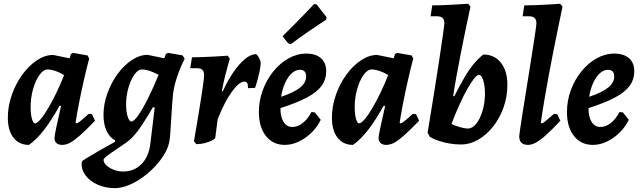

<svg xmlns="http://www.w3.org/2000/svg" viewBox="-20 -757 3395 1019"><path d="M384.4 -102.3Q389 -102.3 395.5 -106.3Q402 -110.2 415.2 -121.4Q428.5 -132.6 451.3 -153.2L468.2 -150.9L484.4 -116.1Q435.4 -65.5 403.9 -37.8Q372.3 -10.1 351.1 1Q330 12 309.8 12Q290.8 12 280 2.5Q269.2 -7.1 269.2 -24.5Q269.2 -35.5 278.2 -78.3Q287.3 -121.2 304.1 -194.8L296.3 -195.9Q250.9 -114.9 212.4 -65.8Q174 -16.6 133.6 12Q81.3 12 51.5 -26.2Q21.6 -64.4 21.6 -132.4Q21.6 -193 42.3 -252.4Q62.9 -311.8 97.7 -359.8Q132.5 -407.9 175.3 -436.6Q218.1 -465.4 261.9 -465.4L349.3 -447.6L356.5 -470.4L367.8 -476.3L445.2 -462.7L453.2 -445.7Q438.5 -390.5 424.5 -328.8Q410.6 -267.2 399.3 -209.6Q388.1 -152 381 -105.9ZM165.9 -102.3Q176.6 -102.3 194.8 -123.4Q213.1 -144.6 234.7 -181Q256.4 -217.4 278.6 -263.1Q300.8 -308.8 320.2 -358.6Q298.5 -372.1 274.6 -380.3Q250.6 -388.4 233 -388.4Q210.3 -388.4 189.5 -359.3Q168.7 -330.1 155.6 -284.5Q142.5 -238.9 142.5 -188.1Q142.5 -151.3 149.3 -126.8Q156 -102.3 165.9 -102.3Z M589.5 241.5Q539.5 241.5 498.1 223Q456.8 204.5 433.6 173.4Q410.4 142.4 413.7 106L416.6 97.4Q433.7 85.6 461.5 69.1Q489.3 52.6 522.8 33.2Q556.3 13.8 590.1 -4.3L591.1 -12.4Q561.7 -27.3 545.5 -62.7Q529.3 -98 529.3 -146.7Q529.3 -204.1 549.6 -261Q570 -317.8 604 -364.2Q637.9 -410.5 679.6 -438.2Q721.3 -465.9 763.5 -465.9L852 -447.6L860.3 -470.8L872 -476.3L949 -463.1L960.1 -445.5Q943.3 -412.4 930.2 -378.2Q917.1 -344.1 909.1 -313.3Q901.2 -282.6 898.2 -257.4Q896.1 -238.2 893.9 -206Q891.7 -173.8 889.4 -137Q887.2 -100.1 885 -67.5Q882.9 -34.8 880.4 -15.8Q876.4 18.3 856.2 54.4Q836 90.5 805.2 123.7Q774.5 157 737.7 183.7Q701 210.4 662.4 225.9Q623.8 241.5 589.5 241.5ZM633.3 153.3Q691.4 153.3 730.3 114.5Q769.3 75.7 777.9 6L801.1 -186.1L792.2 -188.5Q756.3 -127.9 732.4 -92Q708.5 -56 689.9 -35.8Q671.2 -15.6 650.8 -0.8Q626.1 16.8 597.7 35.5Q569.4 54.1 549.5 69.3Q529.6 84.4 529.6 91.2Q529.6 106 544.6 120.3Q559.7 134.7 583.7 144Q607.7 153.3 633.3 153.3ZM677.3 -112.2Q690.5 -112.2 713.4 -144.5Q736.3 -176.7 764.6 -232.9Q792.8 -289.1 821.8 -360.1Q810.8 -365.6 795.7 -372.4Q780.5 -379.2 764.6 -383.8Q748.6 -388.4 733.4 -388.4Q712.4 -388.4 693.1 -360.9Q673.7 -333.3 661.4 -290.7Q649.2 -248.1 649.2 -201.9Q649.2 -164.7 657.5 -138.5Q665.9 -112.2 677.3 -112.2Z M1009.2 -7.2Q1009.2 -7.2 1013.2 -29.8Q1017.2 -52.4 1023.2 -88.8Q1029.2 -125.3 1036.3 -167.2Q1043.3 -209.2 1049.3 -248.8Q1055.3 -288.5 1059.3 -317.9Q1063.3 -347.2 1063.3 -357.2Q1063.3 -376.7 1054.5 -385.8Q1045.7 -394.9 1024.8 -394.9H989.7L998.9 -452.8Q1026.5 -452.8 1058.9 -454.2Q1091.4 -455.7 1120.9 -457.1Q1150.5 -458.6 1169.4 -460Q1188.4 -461.5 1188.4 -461.5L1199.7 -445.4Q1199.7 -445.4 1192.2 -419.6Q1184.7 -393.8 1174.9 -354.4Q1165.1 -315 1157.4 -273.1L1162.7 -273Q1189 -330.9 1219.2 -374.6Q1249.4 -418.4 1279.9 -443.6Q1310.4 -468.8 1338.2 -469.9Q1346.8 -464.8 1354.4 -451.1Q1362 -437.5 1363.8 -422.5Q1362.5 -402.2 1357.8 -379.2Q1353.1 -356.2 1347.7 -336.1Q1342.3 -315.9 1338.1 -303.3Q1333.8 -290.7 1333.8 -290.7L1296.3 -289Q1296.7 -308 1291.9 -315.9Q1287 -323.8 1277.6 -323.8Q1249.2 -323.8 1210.6 -270.3Q1171.9 -216.9 1135.1 -123.8L1122.8 -28Q1121.9 -20 1105.6 -11.6Q1089.3 -3.2 1066.4 2.5Q1043.6 8.1 1022.1 8.1Z M1711.3 -379.2Q1711.3 -335.4 1686.9 -301.7Q1662.4 -268 1609.3 -239.7Q1556.2 -211.3 1468.4 -183.2Q1468 -137.3 1484.8 -110.2Q1501.6 -83.1 1531.6 -83.1Q1559.8 -83.1 1586.2 -103.7Q1612.6 -124.3 1633.1 -162.4L1650.7 -160.5L1682.3 -121.2Q1664.2 -83.5 1633.2 -53Q1602.1 -22.6 1565.4 -5.3Q1528.7 12 1491.6 12Q1428.6 12 1391.3 -35.2Q1354 -82.4 1354 -162Q1354 -222.7 1374.6 -278.4Q1395.2 -334.2 1430.7 -378Q1466.1 -421.8 1511.3 -447.2Q1556.6 -472.6 1605.8 -472.6Q1655.5 -472.6 1683.4 -448.1Q1711.3 -423.5 1711.3 -379.2ZM1571.5 -386.6Q1549.1 -386.6 1528.8 -368.3Q1508.5 -350 1493.5 -317.7Q1478.6 -285.4 1471.9 -243.3Q1540.9 -266.2 1572.8 -292.4Q1604.8 -318.5 1604.8 -351Q1604.8 -386.6 1571.5 -386.6ZM1711.4 -652.4Q1711.4 -652.4 1683.8 -634.6Q1656.1 -616.7 1613.3 -587.2Q1570.6 -557.6 1524.1 -522.8L1509.2 -527.1L1479.7 -565Q1510.4 -594.4 1540 -624.7Q1569.7 -655 1593.7 -679.8Q1617.7 -704.6 1632.1 -719.9Q1646.4 -735.3 1646.4 -735.3L1659.6 -734.2L1712.9 -666.1Z M2104.4 -102.3Q2109 -102.3 2115.5 -106.3Q2122 -110.2 2135.2 -121.4Q2148.5 -132.6 2171.3 -153.2L2188.2 -150.9L2204.4 -116.1Q2155.4 -65.5 2123.9 -37.8Q2092.3 -10.1 2071.1 1Q2050 12 2029.8 12Q2010.8 12 2000 2.5Q1989.2 -7.1 1989.2 -24.5Q1989.2 -35.5 1998.2 -78.3Q2007.3 -121.2 2024.1 -194.8L2016.3 -195.9Q1970.9 -114.9 1932.4 -65.8Q1894 -16.6 1853.6 12Q1801.3 12 1771.5 -26.2Q1741.6 -64.4 1741.6 -132.4Q1741.6 -193 1762.3 -252.4Q1782.9 -311.8 1817.7 -359.8Q1852.5 -407.9 1895.3 -436.6Q1938.1 -465.4 1981.9 -465.4L2069.3 -447.6L2076.5 -470.4L2087.8 -476.3L2165.2 -462.7L2173.2 -445.7Q2158.5 -390.5 2144.5 -328.8Q2130.6 -267.2 2119.3 -209.6Q2108.1 -152 2101 -105.9ZM1885.9 -102.3Q1896.6 -102.3 1914.8 -123.4Q1933.1 -144.6 1954.7 -181Q1976.4 -217.4 1998.6 -263.1Q2020.8 -308.8 2040.2 -358.6Q2018.5 -372.1 1994.6 -380.3Q1970.6 -388.4 1953 -388.4Q1930.3 -388.4 1909.5 -359.3Q1888.7 -330.1 1875.6 -284.5Q1862.5 -238.9 1862.5 -188.1Q1862.5 -151.3 1869.3 -126.8Q1876 -102.3 1885.9 -102.3Z M2249.5 -52.6Q2267.1 -159.4 2283.2 -260Q2299.3 -360.6 2311.6 -441.9Q2323.8 -523.1 2331.1 -574.6Q2338.4 -626.1 2338.4 -634.2Q2338.4 -670.5 2300.4 -670.5H2265.3L2274 -728.4Q2297.2 -728.4 2329.8 -729.6Q2362.4 -730.8 2398.2 -733Q2434.1 -735.2 2464.7 -737.1L2476.9 -721.5Q2464.3 -663.2 2450.9 -599.6Q2437.6 -536 2425.4 -472.9Q2413.3 -409.9 2402.6 -352Q2392 -294 2384.9 -247L2391 -245.9Q2421.9 -307.1 2446.9 -349.2Q2472 -391.4 2495.9 -419.7Q2519.8 -448.1 2545.2 -467.6Q2604.2 -467.6 2638.5 -424.1Q2672.9 -380.6 2672.9 -307Q2672.9 -244.6 2652.8 -187.7Q2632.7 -130.7 2597.8 -86.2Q2562.9 -41.7 2518.6 -16Q2474.3 9.8 2425.4 9.8Q2397.3 9.8 2366.6 4.8Q2335.9 -0.3 2308.5 -9.6Q2281.1 -18.9 2261.3 -30.4ZM2522.8 -359.8Q2512.1 -359.8 2496.1 -340.1Q2480.1 -320.4 2460.1 -284.9Q2440.2 -249.3 2418.7 -201.9Q2397.2 -154.5 2376.1 -99.2Q2396.2 -89.3 2421.8 -82Q2447.5 -74.8 2463.4 -74.8Q2487.1 -74.8 2507.8 -100.8Q2528.5 -126.8 2541.2 -169.7Q2553.9 -212.7 2553.9 -262.2Q2553.9 -289.2 2549.6 -311.3Q2545.4 -333.5 2538.3 -346.7Q2531.2 -359.8 2522.8 -359.8Z M2853.9 -102.3Q2860.6 -102.3 2871.6 -111.3Q2882.7 -120.3 2920.8 -153.2L2937.7 -150.9L2953.9 -116.1Q2911.3 -70.4 2879.8 -41.9Q2848.2 -13.4 2824.9 -0.7Q2801.6 12 2782.4 12Q2735.6 12 2735.6 -34.1Q2735.6 -39.5 2740.6 -73Q2745.6 -106.6 2753.6 -157.8Q2761.7 -209.1 2771.5 -269.7Q2781.2 -330.3 2791 -391.5Q2800.8 -452.6 2808.8 -504.8Q2816.9 -556.9 2821.9 -591.5Q2826.9 -626 2826.9 -633.7Q2826.9 -670.5 2788.9 -670.5H2753.8L2762.5 -728.4Q2790.5 -728.4 2823.4 -729.8Q2856.3 -731.3 2886 -732.7Q2915.8 -734.2 2934.5 -735.6Q2953.2 -737.1 2953.2 -737.1L2965.4 -721.5Q2965.4 -721.5 2959.1 -691.2Q2952.8 -661 2942 -609Q2931.3 -556.9 2918.4 -492.4Q2905.6 -428 2892.7 -358.7Q2879.9 -289.4 2868.8 -224.1Q2857.7 -158.7 2850.5 -105.9Z M3346.3 -379.2Q3346.3 -335.4 3321.9 -301.7Q3297.4 -268 3244.3 -239.7Q3191.2 -211.3 3103.4 -183.2Q3103 -137.3 3119.8 -110.2Q3136.6 -83.1 3166.6 -83.1Q3194.8 -83.1 3221.2 -103.7Q3247.6 -124.3 3268.1 -162.4L3285.7 -160.5L3317.3 -121.2Q3299.2 -83.5 3268.2 -53Q3237.1 -22.6 3200.4 -5.3Q3163.7 12 3126.6 12Q3063.6 12 3026.3 -35.2Q2989 -82.4 2989 -162Q2989 -222.7 3009.6 -278.4Q3030.2 -334.2 3065.7 -378Q3101.1 -421.8 3146.3 -447.2Q3191.6 -472.6 3240.8 -472.6Q3290.5 -472.6 3318.4 -448.1Q3346.3 -423.5 3346.3 -379.2ZM3206.5 -386.6Q3184.1 -386.6 3163.8 -368.3Q3143.5 -350 3128.5 -317.7Q3113.6 -285.4 3106.9 -243.3Q3175.9 -266.2 3207.8 -292.4Q3239.8 -318.5 3239.8 -351Q3239.8 -386.6 3206.5 -386.6Z"/></svg>

Font: Alegreya
Style: Italic
Weight: 400
Italic angle: -7°
Designer: Juan Pablo del Peral
Foundry: Huerta Tipografica
Version: Version 2.009